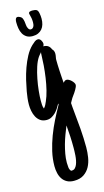

<svg xmlns="http://www.w3.org/2000/svg" viewBox="-140 -605 552 1018"><g transform="rotate(-15 136.0 -96.0)"><path d="M272.5 -121.1Q272.5 -116.2 269.8 -109.6Q267.1 -103 262.9 -95.9Q258.8 -88.9 253.9 -81.5Q249 -74.2 244.6 -68.4L237.3 -58.1L230 -45.4L223.6 -33.7Q224.1 -23.9 225.1 -12.7Q226.1 -1.5 227.1 8.8Q232.4 59.1 236.6 111.3Q240.7 163.6 240.7 213.9Q240.7 240.7 236.3 268.3Q231.9 295.9 220 318.1Q208 340.3 187 354.5Q166 368.7 133.3 368.7Q110.8 368.7 95.2 360.4Q79.6 352.1 70.1 338.1Q60.5 324.2 56.2 305.7Q51.8 287.1 51.8 267.1Q51.8 227.5 61 187Q70.3 146.5 85.2 106.9Q100.1 67.4 119.1 29.5Q138.2 -8.3 157.7 -43Q157.7 -43.9 157.7 -45.2Q157.7 -46.4 157.2 -49.3Q150.9 -37.6 142.8 -25.1Q134.8 -12.7 124.8 -2.9Q114.7 6.8 102.8 13.2Q90.8 19.5 76.2 19.5Q55.7 19.5 42 9.8Q28.3 0 20.3 -15.1Q12.2 -30.3 8.8 -48.3Q5.4 -66.4 5.4 -82.5Q5.4 -101.1 7.6 -119.1Q9.8 -137.2 12.7 -154.3Q17.6 -181.6 25.1 -213.6Q32.7 -245.6 43.9 -277.1Q55.2 -308.6 70.1 -336.4Q85 -364.3 105 -383.8L108.9 -387.2Q115.2 -393.6 123.5 -399.7Q131.8 -405.8 140.6 -405.8Q146 -405.8 150.1 -402.8Q154.3 -399.9 157.2 -395.3Q160.2 -390.6 161.9 -385.3Q163.6 -379.9 163.6 -375Q163.6 -369.1 159.2 -362.3H160.2Q189.9 -362.3 200.2 -335Q205.6 -330.1 208.3 -323.2Q210.9 -316.4 210.9 -308.6Q210.9 -304.7 210.4 -300Q210 -295.4 209 -291.5Q208 -287.1 207.5 -283.2Q207 -279.3 207 -275.9Q207 -264.6 207.5 -248Q208 -231.4 209 -213.4Q210 -195.3 211.2 -178Q212.4 -160.6 213.4 -147.9Q216.8 -152.3 221.4 -155.8Q226.1 -159.2 232.4 -159.2Q237.8 -159.2 244.9 -155.3Q252 -151.4 258.1 -145.5Q264.2 -139.6 268.3 -133.1Q272.5 -126.5 272.5 -121.1ZM138.2 -322.3Q138.2 -325.2 138.4 -328.6Q138.7 -332 139.6 -335.9L136.2 -331.5Q132.3 -327.1 128.9 -323.2Q125.5 -319.3 122.6 -314.9Q109.9 -296.4 100.3 -266.8Q90.8 -237.3 84.5 -204.8Q78.1 -172.4 75 -141.1Q71.8 -109.9 71.8 -87.4Q71.8 -76.2 72.3 -64.9Q72.8 -53.7 77.1 -43Q84 -50.3 88.4 -58.8Q92.8 -67.4 96.7 -76.7Q107.4 -100.6 115.2 -132.3Q123 -164.1 127.9 -197.8Q132.8 -231.4 135.3 -263.9Q137.7 -296.4 138.2 -322.3ZM175.3 199.2Q175.3 166 173.8 137Q172.4 107.9 169.4 74.7Q160.6 95.7 151.6 119.9Q142.6 144 135.7 168.7Q128.9 193.4 124.5 217.8Q120.1 242.2 120.1 264.2V267.6Q120.1 278.8 121.6 291.7Q123 304.7 130.9 313H136.2Q146 313 152.6 306.4Q159.2 299.8 163.6 289.6Q168 279.3 170.4 266.6Q172.9 253.9 173.8 241.2Q174.8 228.5 175 217.3Q175.3 206.1 175.3 199.2ZM188.5 -506.3Q188.5 -489.7 184.3 -475.6Q180.2 -461.4 171.6 -451.2Q163.1 -440.9 150.1 -435.1Q137.2 -429.2 120.1 -429.2Q99.6 -429.2 86.7 -437.5Q73.7 -445.8 66.4 -459Q59.1 -472.2 56.4 -488.8Q53.7 -505.4 53.7 -522Q53.7 -525.4 54 -529.8Q54.2 -534.2 55.7 -538.3Q57.1 -542.5 59.8 -545.4Q62.5 -548.3 67.4 -548.3Q72.3 -548.3 78.1 -545.4Q88.9 -541 92.5 -532.7Q96.2 -524.4 97.7 -514.6Q99.1 -504.9 99.9 -494.6Q100.6 -484.4 105.5 -476.1Q110.4 -466.3 119.1 -466.3Q125.5 -466.3 129.6 -470Q133.8 -473.6 136 -478.8Q138.2 -483.9 138.9 -489.7Q139.6 -495.6 139.6 -500.5Q139.6 -512.2 137.7 -523.2Q135.7 -534.2 132.8 -544.4Q131.8 -545.9 131.8 -547.1Q131.8 -548.3 131.8 -549.3Q131.8 -557.1 138.9 -559.1Q146 -561 151.4 -561Q167 -561 174.8 -556.9Q182.6 -552.7 185.5 -536.6Q188.5 -522 188.5 -506.3Z"/></g></svg>

Font: Just Another Hand
Style: Regular
Weight: 400
Designer: Astigmatic (AOETI)
Foundry: Astigmatic (AOETI)
Version: Version 1.000